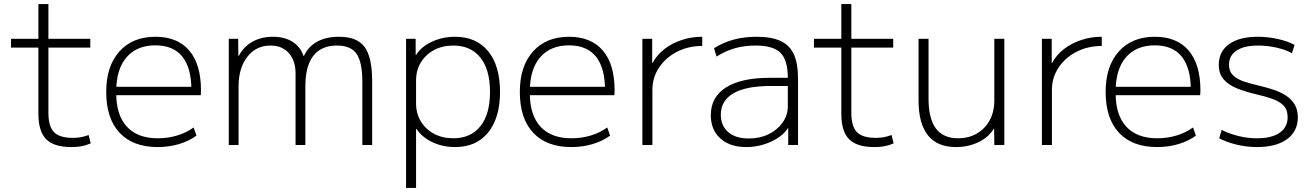

<svg xmlns="http://www.w3.org/2000/svg" viewBox="-20 -710 6420 940"><path d="M329 10Q244 10 206 -28.5Q168 -67 168 -153V-477H34V-520H168V-690H217V-520H422V-477H217V-158Q217 -91 244.5 -63Q272 -35 337 -35Q359 -35 377 -38.5Q395 -42 414 -49L424 -8Q401 2 379 6Q357 10 329 10Z M752 10Q631 10 565.5 -60Q500 -130 500 -260Q500 -386 564.5 -458Q629 -530 741 -530Q849 -530 906.5 -462.5Q964 -395 964 -268Q964 -261 963.5 -255Q963 -249 963 -244H527V-285H929L917 -270Q917 -378 872.5 -433Q828 -488 741 -488Q650 -488 599.5 -429.5Q549 -371 549 -263V-253Q549 -146 601.5 -89.5Q654 -33 752 -33Q802 -33 847 -46.5Q892 -60 928 -86L942 -46Q905 -19 856 -4.5Q807 10 752 10Z M1100 0V-520H1146L1147 -436H1149Q1172 -481 1215.5 -505.5Q1259 -530 1316 -530Q1373 -530 1412 -505.5Q1451 -481 1466 -436H1468Q1490 -483 1533.5 -506.5Q1577 -530 1641 -530Q1728 -530 1765 -480Q1802 -430 1802 -313V0H1754V-308Q1754 -405 1726 -446Q1698 -487 1630 -487Q1553 -487 1514 -437Q1475 -387 1475 -287V0H1427V-350Q1427 -413 1394 -450Q1361 -487 1304 -487Q1234 -487 1191 -432Q1148 -377 1148 -287V0Z M2208 -530Q2312 -530 2370 -459Q2428 -388 2428 -260Q2428 -133 2370 -61.5Q2312 10 2208 10Q2147 10 2096 -14.5Q2045 -39 2019 -79H2017V210H1968V-520H2015V-441H2017Q2043 -482 2095 -506Q2147 -530 2208 -530ZM2199 -487Q2146 -487 2105 -465Q2064 -443 2040.5 -404.5Q2017 -366 2017 -316V-204Q2017 -154 2040.5 -115.5Q2064 -77 2105 -55Q2146 -33 2199 -33Q2285 -33 2332 -92Q2379 -151 2379 -260Q2379 -369 2332 -428Q2285 -487 2199 -487Z M2777 10Q2656 10 2590.5 -60Q2525 -130 2525 -260Q2525 -386 2589.5 -458Q2654 -530 2766 -530Q2874 -530 2931.5 -462.5Q2989 -395 2989 -268Q2989 -261 2988.5 -255Q2988 -249 2988 -244H2552V-285H2954L2942 -270Q2942 -378 2897.5 -433Q2853 -488 2766 -488Q2675 -488 2624.5 -429.5Q2574 -371 2574 -263V-253Q2574 -146 2626.5 -89.5Q2679 -33 2777 -33Q2827 -33 2872 -46.5Q2917 -60 2953 -86L2967 -46Q2930 -19 2881 -4.5Q2832 10 2777 10Z M3125 0V-520H3173V-402H3175Q3196 -441 3232.5 -469.5Q3269 -498 3317 -514Q3365 -530 3418 -530V-485Q3350 -485 3294.5 -456.5Q3239 -428 3206.5 -379Q3174 -330 3174 -270V0Z M3633 10Q3554 10 3507 -32Q3460 -74 3460 -146Q3460 -235 3534.5 -282Q3609 -329 3748 -329H3837Q3837 -415 3801.5 -451Q3766 -487 3680 -487Q3625 -487 3578.5 -474Q3532 -461 3488 -433L3476 -474Q3522 -503 3573.5 -516.5Q3625 -530 3684 -530Q3757 -530 3801.5 -509.5Q3846 -489 3866.5 -444Q3887 -399 3887 -326V0H3839V-82H3837Q3811 -42 3754 -16Q3697 10 3633 10ZM3646 -32Q3700 -32 3743 -53Q3786 -74 3811.5 -110Q3837 -146 3837 -189V-289H3753Q3632 -289 3570.5 -253Q3509 -217 3509 -149Q3509 -95 3545 -63.5Q3581 -32 3646 -32Z M4260 10Q4175 10 4137 -28.5Q4099 -67 4099 -153V-477H3965V-520H4099V-690H4148V-520H4353V-477H4148V-158Q4148 -91 4175.5 -63Q4203 -35 4268 -35Q4290 -35 4308 -38.5Q4326 -42 4345 -49L4355 -8Q4332 2 4310 6Q4288 10 4260 10Z M4660 10Q4569 10 4523 -47.5Q4477 -105 4477 -220V-520H4526V-227Q4526 -129 4562 -81Q4598 -33 4670 -33Q4723 -33 4763 -56.5Q4803 -80 4825.5 -121.5Q4848 -163 4848 -217V-520H4897V0H4848L4847 -84H4848Q4823 -40 4772.5 -15Q4722 10 4660 10Z M5081 0V-520H5129V-402H5131Q5152 -441 5188.5 -469.5Q5225 -498 5273 -514Q5321 -530 5374 -530V-485Q5306 -485 5250.5 -456.5Q5195 -428 5162.5 -379Q5130 -330 5130 -270V0Z M5645 10Q5524 10 5458.5 -60Q5393 -130 5393 -260Q5393 -386 5457.5 -458Q5522 -530 5634 -530Q5742 -530 5799.5 -462.5Q5857 -395 5857 -268Q5857 -261 5856.5 -255Q5856 -249 5856 -244H5420V-285H5822L5810 -270Q5810 -378 5765.5 -433Q5721 -488 5634 -488Q5543 -488 5492.5 -429.5Q5442 -371 5442 -263V-253Q5442 -146 5494.5 -89.5Q5547 -33 5645 -33Q5695 -33 5740 -46.5Q5785 -60 5821 -86L5835 -46Q5798 -19 5749 -4.5Q5700 10 5645 10Z M6134 10Q6084 10 6035.5 -1.5Q5987 -13 5949 -33L5961 -74Q5999 -55 6043.5 -44Q6088 -33 6134 -33Q6206 -33 6245 -60Q6284 -87 6284 -136Q6284 -173 6264.5 -193Q6245 -213 6210.5 -225.5Q6176 -238 6132 -248Q6080 -260 6038 -276.5Q5996 -293 5971.5 -320.5Q5947 -348 5947 -393Q5947 -458 5997.5 -494Q6048 -530 6138 -530Q6186 -530 6234.5 -519.5Q6283 -509 6318 -490L6305 -449Q6274 -467 6229 -477Q6184 -487 6139 -487Q6071 -487 6034 -462.5Q5997 -438 5997 -393Q5997 -361 6016 -342Q6035 -323 6067.5 -312Q6100 -301 6142 -291Q6182 -282 6217 -270Q6252 -258 6278 -240.5Q6304 -223 6319 -197.5Q6334 -172 6334 -136Q6334 -67 6281 -28.5Q6228 10 6134 10Z"/></svg>

Font: M PLUS 2 Light
Style: Regular
Weight: 300
Designer: Coji Morishita
Foundry: UNDERFOREST DESIGN
Version: Version 1.001